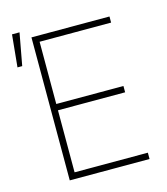

<svg xmlns="http://www.w3.org/2000/svg" viewBox="-111 -831 796 917"><g transform="rotate(-15 287.0 -372.5)"><path d="M120.1 -707H505.9V-676.8H152.3V-369.1H484.4V-337.9H152.3V-31.2H514.6V0H120.1ZM34.2 -745.1H71.3L42 -585.9H18.6Z"/></g></svg>

Font: Pretendard GOV Thin
Style: Regular
Weight: 100
Designer: Base glyphs from Inter by Rasmus Andersson; Hangeul glyphs from Noto Sans CJK(Source Han Sans) by Jang Soo-young and Kan
Foundry: Kil Hyung-jin
Version: Version 1.309